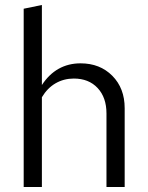

<svg xmlns="http://www.w3.org/2000/svg" viewBox="-20 -750 592 770"><path d="M75 0V-715L148 -730V-409Q176 -452 215 -474Q254 -496 303 -496Q381 -496 430.5 -446Q480 -396 480 -316V0H407V-295Q407 -359 371.5 -397Q336 -435 276 -435Q236 -435 203 -416Q170 -397 148 -360V0Z"/></svg>

Font: Red Hat Text
Style: Regular
Weight: 400
Designer: Pentagram / MCKL
Foundry: Pentagram / MCKL
Version: Version 1.005; Red Hat Text